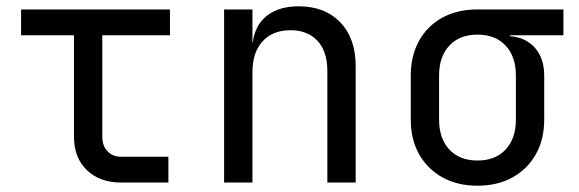

<svg xmlns="http://www.w3.org/2000/svg" viewBox="-20 -580 1840 610"><path d="M365 0Q297 0 256 -39.5Q215 -79 215 -145V-468H47V-550H520V-468H305V-145Q305 -117 321.5 -99.5Q338 -82 365 -82H515V0Z M692 0V-550H782V-445H783Q790 -500 828 -530Q866 -560 929 -560Q1012 -560 1061 -509Q1110 -458 1110 -370V0H1020V-354Q1020 -417 988.5 -450.5Q957 -484 903 -484Q847 -484 814.5 -449Q782 -414 782 -350V0Z M1497 10Q1433 10 1385.5 -16.5Q1338 -43 1311.5 -90Q1285 -137 1285 -200V-340Q1285 -403 1311.5 -450.5Q1338 -498 1385.5 -524Q1433 -550 1497 -550H1770V-468H1601V-465Q1651 -461 1680 -427.5Q1709 -394 1709 -340V-200Q1709 -137 1682.5 -90Q1656 -43 1608.5 -16.5Q1561 10 1497 10ZM1497 -70Q1554 -70 1586.5 -105Q1619 -140 1619 -200V-340Q1619 -400 1586.5 -435Q1554 -470 1497 -470Q1440 -470 1407.5 -435Q1375 -400 1375 -340V-200Q1375 -140 1407.5 -105Q1440 -70 1497 -70Z"/></svg>

Font: JetBrainsMonoNL NF
Style: Regular
Weight: 400
Designer: Philipp Nurullin, Konstantin Bulenkov
Foundry: JetBrains
Version: Version 2.304; ttfautohint (v1.8.4.7-5d5b);Nerd Fonts 3.2.1